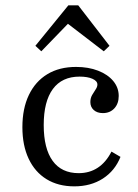

<svg xmlns="http://www.w3.org/2000/svg" viewBox="-20 -672 505 704"><path d="M252.4 11.3Q193.5 11.3 150.8 -14.9Q108.1 -41.1 85.1 -89.9Q62.1 -138.7 62.1 -205.6Q62.1 -274.2 85.9 -323.8Q109.7 -373.4 153.6 -400Q197.6 -426.6 258.9 -426.6Q304 -426.6 339.5 -412.9Q375 -399.2 395.2 -375Q415.3 -350.8 415.3 -320.2Q415.3 -291.9 399.2 -274.6Q383.1 -257.3 357.3 -257.3Q336.3 -257.3 323.8 -268.5Q311.3 -279.8 311.3 -297.6Q311.3 -312.1 317.7 -323.4Q324.2 -334.7 330.6 -344Q337.1 -353.2 337.1 -362.1Q337.1 -375 319 -383.1Q300.8 -391.1 271.8 -391.1Q207.3 -391.1 173.8 -345.6Q140.3 -300 140.3 -213.7Q140.3 -127.4 173 -82.3Q205.6 -37.1 268.5 -37.1Q308.1 -37.1 338.3 -56.9Q368.5 -76.6 388.7 -116.1L421.8 -96.8Q401.6 -46 357.3 -17.3Q312.9 11.3 252.4 11.3ZM131.5 -483.9 109.7 -504 230.6 -652.4H266.9L381.5 -504L360.5 -483.9L211.3 -598.4L250.8 -607.3Z"/></svg>

Font: Playfair 9pt Light
Style: Regular
Weight: 300
Designer: Claus Eggers Sørensen
Foundry: Claus Eggers Sørensen
Version: Version 2.001;gftools[0.9.30]